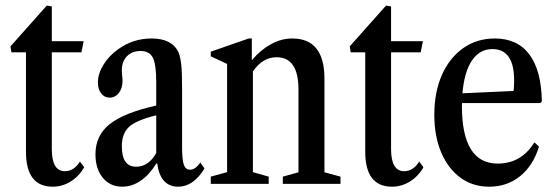

<svg xmlns="http://www.w3.org/2000/svg" viewBox="-20 -676 2042 706"><path d="M174 10.5Q75.5 10.5 75.5 -118V-483.5H22L18.5 -505.5L152 -655.5L170.5 -652.5V-524.5H287.5L279.5 -483.5H170.5V-128Q170.5 -46.5 218.5 -46.5Q252 -46.5 274 -82L289.5 -61Q270.5 -27.5 239.8 -8.5Q209 10.5 174 10.5Z M430 10.5Q385 10.5 358 -22.2Q331 -55 331 -109Q331 -177.5 383 -219.2Q435 -261 554.5 -288V-374.5Q554.5 -439 542 -463.8Q529.5 -488.5 497 -488.5Q465.5 -488.5 446.8 -469.2Q428 -450 428 -417Q428 -407 429.2 -397Q430.5 -387 430.5 -378Q430.5 -351.5 417 -334.2Q403.5 -317 383 -317Q364 -317 352 -332.5Q340 -348 340 -373Q340 -405 360.5 -438.2Q381 -471.5 416 -496Q470 -534.5 537.5 -534.5Q612.5 -534.5 636.5 -483.5Q643.5 -465.5 646.5 -438.5Q649.5 -411.5 649.5 -352.5V-135.5Q649.5 -88.5 656 -70.2Q662.5 -52 679 -52Q698.5 -52 716.5 -78.5L732 -56.5Q691 10.5 635.5 10.5Q569.5 10.5 558 -75H555Q530 -34 497.8 -11.8Q465.5 10.5 430 10.5ZM480.5 -63Q526.5 -63 554.5 -113.5V-252Q481.5 -234 454.8 -209.8Q428 -185.5 428 -138Q428 -63 480.5 -63Z M755 0V-26.5L815 -43V-441L755 -469V-486L894.5 -534.5H906V-454.5Q937.5 -492 975.8 -513.2Q1014 -534.5 1054.5 -534.5Q1173 -534.5 1173 -387V-42.5L1232 -26.5V0H1020V-26.5L1077.5 -42.5V-347Q1077.5 -465.5 997 -465.5Q946 -465.5 910 -413.5V-43L968 -26.5V0Z M1421.5 10.5Q1323 10.5 1323 -118V-483.5H1269.5L1266 -505.5L1399.5 -655.5L1418 -652.5V-524.5H1535L1527 -483.5H1418V-128Q1418 -46.5 1466 -46.5Q1499.5 -46.5 1521.5 -82L1537 -61Q1518 -27.5 1487.2 -8.5Q1456.5 10.5 1421.5 10.5Z M1779 10.5Q1718 10.5 1672.8 -22.8Q1627.5 -56 1602.2 -115.8Q1577 -175.5 1577 -254Q1577 -337.5 1605 -400.5Q1633 -463.5 1683.2 -499Q1733.5 -534.5 1799.5 -534.5Q1882.5 -534.5 1926.5 -475.8Q1970.5 -417 1972.5 -303.5L1967 -297H1679Q1678.5 -292 1678.5 -286.5Q1678.5 -74.5 1810 -74.5Q1897 -74.5 1945 -152.5L1962 -137Q1940.5 -67 1892.5 -28.2Q1844.5 10.5 1779 10.5ZM1790.5 -495.5Q1743.5 -495.5 1715.2 -453.2Q1687 -411 1680.5 -333L1868 -341.5Q1870.5 -353 1870.5 -380.5Q1870.5 -495.5 1790.5 -495.5Z"/></svg>

Font: Libre Caslon Condensed Medium
Style: Regular
Weight: 500
Designer: Pablo Impallari, Rodrigo Fuenzalida, Katja Schimmel, Ertekin Erdin
Foundry: Pablo Impallari, Rodrigo Fuenzalida
Version: Version 2.000; ttfautohint (v1.8.4.7-5d5b);gftools[0.9.33]